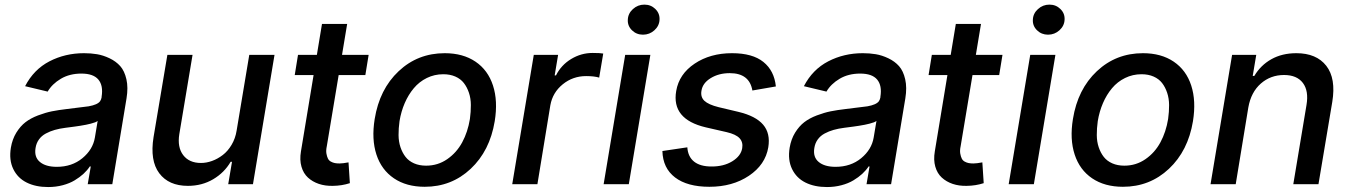

<svg xmlns="http://www.w3.org/2000/svg" viewBox="-20 -777 5698 810"><path d="M183.2 12.1Q130.7 12.1 92.5 -6.9Q54.3 -25.9 35.9 -64.1Q17.4 -102.3 25.9 -154.1Q32 -190 48.8 -217.3Q65.7 -244.7 87.4 -261.4Q109 -278.1 140.1 -290Q171.2 -301.8 198.9 -307.4Q226.6 -312.9 262.4 -317.1Q345.2 -327.1 354 -328.5Q391.7 -335.2 402.3 -350.1Q407 -356.9 408.7 -366.5V-369Q416.2 -415.8 395.1 -441.2Q373.9 -466.6 323.5 -466.6Q273.8 -466.6 236.9 -444.8Q199.9 -422.9 181.1 -390.6L85.9 -413.4Q122.5 -484 188.7 -518.3Q255 -552.6 334.5 -552.6Q363.3 -552.6 389.2 -548.3Q415.1 -544 442.3 -531.1Q469.5 -518.1 487.4 -497.9Q505.3 -477.6 513.3 -442.6Q521.3 -407.7 513.8 -362.2L453.8 0H350.1L362.9 -74.6H358.7Q348 -58.2 332.2 -43.7Q316.4 -29.1 294.9 -16.2Q273.4 -3.2 244.5 4.4Q215.6 12.1 183.2 12.1ZM219.5 -73.2Q283.4 -73.2 327.6 -109.6Q371.8 -146 380.3 -196.7L392 -267Q388.5 -263.8 381.4 -261Q374.3 -258.2 362.9 -255.3Q351.6 -252.5 342.7 -250.7Q333.8 -248.9 318.4 -246.4Q302.9 -244 296 -243.1Q289.1 -242.2 273.4 -240.1Q257.8 -237.9 256.4 -237.9Q231.2 -234.7 211.3 -229Q191.4 -223.4 173.5 -213.8Q155.5 -204.2 144.4 -188.7Q133.2 -173.3 130 -152.7Q123.6 -114.3 148.3 -93.8Q172.9 -73.2 219.5 -73.2Z M978.3 -226.2 1031.6 -545.5H1138.1L1047.2 0H942.8L958.8 -94.5H953.1Q926.5 -48.7 879.3 -20.8Q832 7.1 772.7 7.1Q691.8 7.1 651.8 -46.2Q611.9 -99.4 627.8 -198.5L686.1 -545.5H792.3L736.5 -211.3Q727.6 -155.9 752.8 -122.7Q778.1 -89.5 827.8 -89.5Q850.9 -89.5 874.5 -98Q898.1 -106.5 919.6 -122.9Q941.1 -139.2 957 -166Q973 -192.8 978.3 -226.2Z M1535.2 -545.5 1521.3 -460.2H1408.7L1358.7 -160.2Q1354.8 -142 1357.1 -129.1Q1359.4 -116.1 1363.5 -108Q1367.5 -99.8 1375.9 -95.2Q1384.2 -90.6 1392.8 -89Q1401.3 -87.4 1412.6 -87.4Q1426.1 -87.4 1450.3 -92L1456 -4.3Q1422.2 6.7 1383.9 7.1Q1351.9 7.8 1325.1 -1.2Q1298.3 -10.3 1279.1 -27.9Q1259.9 -45.5 1251.8 -73.9Q1243.6 -102.3 1249.6 -138.1L1302.9 -460.2H1223.4L1237.2 -545.5H1316.8L1338.4 -676.1H1444.6L1422.9 -545.5Z M1771.7 11Q1694.6 11 1641.9 -24.7Q1589.1 -60.4 1568 -125.2Q1546.9 -190 1560.7 -274.9Q1581 -400.6 1661.8 -476.6Q1742.5 -552.6 1856.2 -552.6Q1933.2 -552.6 1986 -516.9Q2038.7 -481.2 2059.8 -416.2Q2081 -351.2 2067.1 -265.6Q2046.5 -140.6 1965.7 -64.8Q1884.9 11 1771.7 11ZM1777.7 -78.1Q1827.1 -78.1 1866.7 -105.5Q1906.2 -132.8 1929.9 -176.5Q1953.5 -220.2 1962.4 -274.9Q1966.6 -305.8 1966.4 -333.8Q1966.3 -361.9 1958.3 -385.7Q1950.3 -409.4 1936.8 -426.8Q1923.3 -444.2 1901.1 -454Q1878.9 -463.8 1850.1 -463.8Q1812.9 -463.8 1780.7 -448Q1748.6 -432.2 1725.7 -404.8Q1702.8 -377.5 1687.5 -342.2Q1672.2 -306.8 1665.5 -266Q1661.2 -235.1 1661.4 -207.2Q1661.6 -179.3 1669.6 -155.7Q1677.6 -132.1 1691.1 -114.9Q1704.5 -97.7 1726.7 -87.9Q1748.9 -78.1 1777.7 -78.1Z M2141 0 2231.9 -545.5H2334.5L2320 -458.8H2325.6Q2347.3 -502.5 2389.6 -528.1Q2431.8 -553.6 2480.1 -553.6Q2512.1 -553.6 2524.9 -551.1L2507.8 -449.6Q2486.9 -456 2452.8 -456Q2396.7 -456 2354 -421.3Q2311.4 -386.7 2301.8 -333.1L2247.2 0Z M2526.6 0 2617.5 -545.5H2723.7L2632.8 0ZM2692.5 -630.7Q2665.1 -630.7 2646.1 -649.3Q2627.1 -668 2628.6 -693.9Q2629.6 -720.2 2650.2 -738.8Q2670.8 -757.5 2698.5 -757.5Q2726.2 -757.5 2745 -738.8Q2763.8 -720.2 2762.4 -693.9Q2761.4 -668 2740.8 -649.3Q2720.2 -630.7 2692.5 -630.7Z M3253.2 -412.3 3154.1 -395.2Q3141.7 -468.4 3058.6 -468.4Q3012.4 -468.4 2978.3 -447.4Q2944.2 -426.5 2939.3 -394.2Q2934.7 -367.9 2951.7 -351.7Q2968.8 -335.6 3011.7 -324.9L3095.5 -305Q3168.3 -287.6 3199.6 -250.9Q3230.8 -214.1 3221.2 -155.5Q3208.8 -82 3139.6 -35.5Q3070.3 11 2972.7 11Q2879.6 11 2827.9 -28.4Q2776.3 -67.8 2774.5 -139.9L2879.6 -155.5Q2882.5 -115.4 2908.4 -95Q2934.3 -74.6 2981.2 -74.6Q3033 -74.2 3069.4 -96.6Q3105.8 -119 3111.2 -152Q3115.4 -177.6 3099.8 -194.1Q3084.2 -210.6 3045.8 -219.5L2957.7 -239.7Q2812.1 -273.8 2832.7 -393.1Q2844.8 -464.5 2910.5 -508.5Q2976.2 -552.6 3068.2 -552.6Q3154.8 -552.6 3200.6 -515.6Q3246.4 -478.7 3253.2 -412.3Z M3468.8 12.1Q3416.2 12.1 3378 -6.9Q3339.8 -25.9 3321.4 -64.1Q3302.9 -102.3 3311.4 -154.1Q3317.5 -190 3334.3 -217.3Q3351.2 -244.7 3372.9 -261.4Q3394.5 -278.1 3425.6 -290Q3456.7 -301.8 3484.4 -307.4Q3512.1 -312.9 3547.9 -317.1Q3630.7 -327.1 3639.6 -328.5Q3677.2 -335.2 3687.9 -350.1Q3692.5 -356.9 3694.2 -366.5V-369Q3701.7 -415.8 3680.6 -441.2Q3659.4 -466.6 3609 -466.6Q3559.3 -466.6 3522.4 -444.8Q3485.4 -422.9 3466.6 -390.6L3371.4 -413.4Q3408 -484 3474.3 -518.3Q3540.5 -552.6 3620 -552.6Q3648.8 -552.6 3674.7 -548.3Q3700.6 -544 3727.8 -531.1Q3755 -518.1 3772.9 -497.9Q3790.8 -477.6 3798.8 -442.6Q3806.8 -407.7 3799.4 -362.2L3739.3 0H3635.7L3648.4 -74.6H3644.2Q3633.5 -58.2 3617.7 -43.7Q3601.9 -29.1 3580.4 -16.2Q3558.9 -3.2 3530 4.4Q3501.1 12.1 3468.8 12.1ZM3505 -73.2Q3568.9 -73.2 3613.1 -109.6Q3657.3 -146 3665.8 -196.7L3677.6 -267Q3674 -263.8 3666.9 -261Q3659.8 -258.2 3648.4 -255.3Q3637.1 -252.5 3628.2 -250.7Q3619.3 -248.9 3603.9 -246.4Q3588.4 -244 3581.5 -243.1Q3574.6 -242.2 3558.9 -240.1Q3543.3 -237.9 3541.9 -237.9Q3516.7 -234.7 3496.8 -229Q3476.9 -223.4 3459 -213.8Q3441.1 -204.2 3429.9 -188.7Q3418.7 -173.3 3415.5 -152.7Q3409.1 -114.3 3433.8 -93.8Q3458.5 -73.2 3505 -73.2Z M4209.2 -545.5 4195.3 -460.2H4082.7L4032.7 -160.2Q4028.8 -142 4031.1 -129.1Q4033.4 -116.1 4037.5 -108Q4041.5 -99.8 4049.9 -95.2Q4058.2 -90.6 4066.8 -89Q4075.3 -87.4 4086.6 -87.4Q4100.1 -87.4 4124.3 -92L4130 -4.3Q4096.2 6.7 4057.9 7.1Q4025.9 7.8 3999.1 -1.2Q3972.3 -10.3 3953.1 -27.9Q3933.9 -45.5 3925.8 -73.9Q3917.6 -102.3 3923.7 -138.1L3976.9 -460.2H3897.4L3911.2 -545.5H3990.8L4012.4 -676.1H4118.6L4096.9 -545.5Z M4235.4 0 4326.3 -545.5H4432.5L4341.6 0ZM4401.3 -630.7Q4373.9 -630.7 4354.9 -649.3Q4335.9 -668 4337.4 -693.9Q4338.4 -720.2 4359 -738.8Q4379.6 -757.5 4407.3 -757.5Q4435 -757.5 4453.8 -738.8Q4472.7 -720.2 4471.2 -693.9Q4470.2 -668 4449.6 -649.3Q4429 -630.7 4401.3 -630.7Z M4717.3 11Q4640.3 11 4587.5 -24.7Q4534.8 -60.4 4513.7 -125.2Q4492.5 -190 4506.4 -274.9Q4526.6 -400.6 4607.4 -476.6Q4688.2 -552.6 4801.8 -552.6Q4878.9 -552.6 4931.6 -516.9Q4984.4 -481.2 5005.5 -416.2Q5026.6 -351.2 5012.8 -265.6Q4992.2 -140.6 4911.4 -64.8Q4830.6 11 4717.3 11ZM4723.4 -78.1Q4772.7 -78.1 4812.3 -105.5Q4851.9 -132.8 4875.5 -176.5Q4899.1 -220.2 4908 -274.9Q4912.3 -305.8 4912.1 -333.8Q4911.9 -361.9 4903.9 -385.7Q4896 -409.4 4882.5 -426.8Q4869 -444.2 4846.8 -454Q4824.6 -463.8 4795.8 -463.8Q4758.5 -463.8 4726.4 -448Q4694.2 -432.2 4671.3 -404.8Q4648.4 -377.5 4633.2 -342.2Q4617.9 -306.8 4611.2 -266Q4606.9 -235.1 4607.1 -207.2Q4607.2 -179.3 4615.2 -155.7Q4623.2 -132.1 4636.7 -114.9Q4650.2 -97.7 4672.4 -87.9Q4694.6 -78.1 4723.4 -78.1Z M5246.4 -323.9 5193.2 0H5087L5177.9 -545.5H5279.8L5264.9 -456.7H5271.7Q5298.3 -501.8 5343.6 -527.2Q5388.8 -552.6 5448.9 -552.6Q5533.7 -552.6 5575.3 -499.3Q5616.8 -446 5600.5 -346.9L5542.3 0H5436.1L5491.8 -334.2Q5501.8 -393.5 5476.6 -427Q5451.3 -460.6 5397 -460.6Q5340.2 -460.6 5299 -424.4Q5257.8 -388.1 5246.4 -323.9Z"/></svg>

Font: Karasuma Gothic
Style: Medium Italic
Weight: 500
Italic angle: 9.39998°
Designer: Rasmus Andersson / Ryoko Nishizuka
Foundry: Genbu
Version: Version 1.00